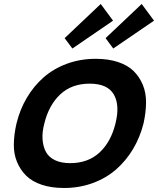

<svg xmlns="http://www.w3.org/2000/svg" viewBox="-20 -936 795 966"><path d="M561 -314.9Q584 -406.7 552.5 -460.9Q521 -515.1 431.2 -515.1Q340.8 -515.1 283.2 -461.2Q225.6 -407.2 203.1 -314.9Q191.4 -271.5 194.1 -234.9Q196.8 -198.2 211.2 -171.6Q225.6 -145 256.6 -130.1Q287.6 -115.2 333 -115.2Q423.3 -115.2 481 -168.9Q538.6 -222.7 561 -314.9ZM702.1 -314.9Q684.6 -245.6 649.7 -186.8Q614.7 -127.9 564.7 -84Q514.6 -40 447 -15.1Q379.4 9.8 301.8 9.8Q238.8 9.8 190.4 -6.3Q142.1 -22.5 112.3 -51.5Q82.5 -80.6 65.7 -121.1Q48.8 -161.6 49.6 -210.4Q50.3 -259.3 63 -314.9Q80.1 -384.8 114.7 -443.6Q149.4 -502.4 199.2 -546.4Q249 -590.3 316.4 -615.2Q383.8 -640.1 461.9 -640.1Q524.9 -640.1 573.5 -624Q622.1 -607.9 651.9 -578.9Q681.6 -549.8 698.5 -509.3Q715.3 -468.8 714.8 -419.7Q714.4 -370.6 702.1 -314.9ZM486.8 -916 548.8 -832 344.2 -691.9 305.2 -744.1ZM692.9 -916 754.9 -832 549.8 -691.9 511.2 -744.1Z"/></svg>

Font: Sinkin Sans 600 SemiBold Italic
Style: Regular
Weight: 600
Italic angle: -112°
Designer: Keith Bates
Foundry: K-Type
Version: Sinkin Sans (version 1.0)  by Keith Bates   •   © 2014   www